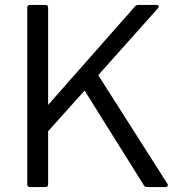

<svg xmlns="http://www.w3.org/2000/svg" viewBox="-20 -754 735 774"><path d="M101 0Q90 0 90 -11V-724Q90 -734 101 -734H163Q174 -734 174 -724V-331L525 -729Q529 -734 538 -734H611Q618 -734 619.5 -730Q621 -726 617 -721L376 -451L655 -13Q658 -8 655.5 -4Q653 0 647 0H572Q564 0 560 -7L321 -389L174 -225V-11Q174 0 163 0Z"/></svg>

Font: LINE Seed Sans App
Style: Regular
Weight: 400
Designer: LINE VX Design & Dalton Maag Ltd & Sandoll Inc
Foundry: Dalton Maag Ltd
Version: Version 1.003